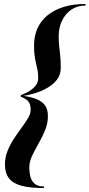

<svg xmlns="http://www.w3.org/2000/svg" viewBox="-20 -800 452 970"><path d="M85 -313.5V-319.5Q100 -324.5 120.8 -335.5Q141.5 -346.5 157.2 -364Q173 -381.5 173 -407Q173 -428.5 169.8 -444.5Q166.5 -460.5 162.5 -477.5Q158.5 -494.5 155.2 -516.5Q152 -538.5 152 -571Q152 -618 169.2 -656.5Q186.5 -695 220 -722.5Q253.5 -750 301.8 -765Q350 -780 412 -780V-772Q370.5 -772 340 -751Q309.5 -730 293 -694.8Q276.5 -659.5 276.5 -617Q276.5 -589 279 -566.8Q281.5 -544.5 284.2 -519.2Q287 -494 287 -457Q287 -422.5 267.5 -397.2Q248 -372 217 -354.8Q186 -337.5 151.2 -327.5Q116.5 -317.5 85 -313.5ZM202 150Q133.5 150 90 138.8Q46.5 127.5 25.8 101.2Q5 75 5 31Q5 -5 18.2 -37.8Q31.5 -70.5 50.8 -99.8Q70 -129 89.2 -155Q108.5 -181 121.8 -203.5Q135 -226 135 -245Q135 -276 121.2 -289.8Q107.5 -303.5 85 -311V-317.5Q126.5 -312.5 157.2 -302Q188 -291.5 205 -270.8Q222 -250 222 -214Q222 -176.5 207.8 -142Q193.5 -107.5 175 -75.2Q156.5 -43 142.2 -12.8Q128 17.5 128 46Q128 70.5 133.5 92.5Q139 114.5 155 128.2Q171 142 202 142Z"/></svg>

Font: Bodoni Moda 72pt SemiBold
Style: Italic
Weight: 600
Italic angle: -13°
Designer: Owen Earl
Foundry: indestructible type
Version: Version 2.004